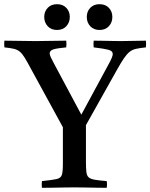

<svg xmlns="http://www.w3.org/2000/svg" viewBox="-45 -895 717 916"><path d="M512 -560 365 -298V-124Q365 -93 367 -75Q369 -57 378 -49Q387 -41 407 -37.5Q427 -34 464 -31Q467 -15 464 1Q443 1 414 0.5Q385 0 356.5 -0.5Q328 -1 309 -1Q290 -1 262 -0.5Q234 0 205 0.5Q176 1 155 1Q153 -14 155 -31Q203 -36 224 -40.5Q245 -45 250 -60.5Q255 -76 255 -111V-288L103 -566Q85 -600 73 -619.5Q61 -639 49.5 -648.5Q38 -658 21.5 -662Q5 -666 -24 -669Q-26 -685 -24 -701Q12 -701 50 -700Q88 -699 125 -699Q157 -699 196 -700Q235 -701 271 -701Q273 -686 271 -669Q228 -665 210 -659.5Q192 -654 192 -640Q192 -633 197.5 -621.5Q203 -610 212 -593L343 -348L475 -592Q493 -625 493 -637Q493 -652 472.5 -657.5Q452 -663 402 -669Q400 -686 402 -701Q418 -701 443 -700.5Q468 -700 492.5 -699.5Q517 -699 533 -699Q565 -699 592.5 -700Q620 -701 651 -701Q653 -685 651 -669Q622 -666 604 -662Q586 -658 573 -647.5Q560 -637 546 -616.5Q532 -596 512 -560ZM166 -814Q166 -840 182.5 -857.5Q199 -875 227 -875Q255 -875 271.5 -857.5Q288 -840 288 -814Q288 -788 271.5 -770Q255 -752 227 -752Q199 -752 182.5 -770Q166 -788 166 -814ZM369 -814Q369 -840 385.5 -857.5Q402 -875 430 -875Q458 -875 474.5 -857.5Q491 -840 491 -814Q491 -788 474.5 -770Q458 -752 430 -752Q402 -752 385.5 -770Q369 -788 369 -814Z"/></svg>

Font: Tiro Kannada
Style: Regular
Weight: 400
Designer: Kannada: John Hudson & Fiona Ross. Latin: John Hudson.
Foundry: Tiro Typeworks Ltd.
Version: Version 1.52